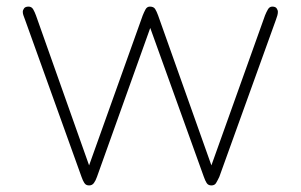

<svg xmlns="http://www.w3.org/2000/svg" viewBox="-20 -564 915 584"><path d="M251 0Q241.2 0 236.6 -7.3Q231.9 -14.6 228 -25.9L56.2 -503.9Q53.7 -510.7 51.5 -516.6Q49.3 -522.5 49.3 -527.8Q49.3 -533.2 53.2 -538.6Q57.1 -543.9 66.9 -543.9Q76.2 -543.9 81.1 -535.4Q85.9 -526.9 89.4 -517.1L251 -61L414.1 -517.1Q418 -526.9 422.6 -535.4Q427.2 -543.9 436 -543.9Q447.3 -543.9 451.9 -536.6Q456.5 -529.3 460.9 -517.1L623 -61L786.1 -517.1Q790 -526.9 794.9 -535.4Q799.8 -543.9 808.1 -543.9Q817.9 -543.9 821.5 -538.6Q825.2 -533.2 825.2 -527.8Q825.2 -522.5 823.5 -516.6Q821.8 -510.7 819.3 -503.9L647 -25.9Q641.6 -14.6 637.2 -7.3Q632.8 0 623 0Q613.3 0 608.6 -7.3Q604 -14.6 600.1 -25.9L437 -479L274.9 -25.9Q271 -14.6 265.6 -7.3Q260.3 0 251 0Z"/></svg>

Font: Gruppo
Style: Regular
Weight: 400
Designer: Vernon Adams
Foundry: Vernon Adams
Version: Version 1.001; ttfautohint (v1.8.4.7-5d5b);gftools[0.9.28]